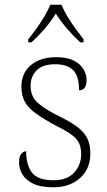

<svg xmlns="http://www.w3.org/2000/svg" viewBox="-20 -786 455 816"><path d="M207 10Q152 10 120 -6Q88 -22 74.5 -46Q61 -70 61 -95Q61 -120 70 -131.5Q79 -143 91 -143Q91 -87 115 -53.5Q139 -20 208 -20Q266 -20 295.5 -53Q325 -86 325 -131Q325 -155 317.5 -174Q310 -193 288 -210.5Q266 -228 223 -249Q167 -279 133.5 -303Q100 -327 85.5 -353.5Q71 -380 71 -418Q71 -475 111 -509Q151 -543 220 -543Q265 -543 293.5 -528.5Q322 -514 335 -491.5Q348 -469 348 -447Q348 -402 316 -402Q316 -464 290 -488.5Q264 -513 215 -513Q161 -513 135.5 -487Q110 -461 110 -421Q110 -375 142 -347.5Q174 -320 237 -289Q288 -264 315.5 -241Q343 -218 353.5 -192.5Q364 -167 364 -134Q364 -68 320 -29Q276 10 207 10ZM100 -619Q116 -638 134.5 -664Q153 -690 169 -717Q185 -744 194 -766H241Q250 -744 266 -717Q282 -690 301 -664Q320 -638 335 -619V-606H321Q286 -639 263 -666Q240 -693 217 -728Q195 -693 172 -666Q149 -639 114 -606H100Z"/></svg>

Font: Noto Serif ExtraLight
Style: Regular
Weight: 200
Designer: Monotype Design Team
Foundry: Monotype Imaging Inc.
Version: Version 2.015; ttfautohint (v1.8.4.7-5d5b)